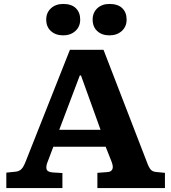

<svg xmlns="http://www.w3.org/2000/svg" viewBox="-20 -952 867 972"><path d="M12 0V-78L60 -83Q78 -85 89 -96.5Q100 -108 111 -137L334 -700H504L723 -133Q733 -105 743 -93.5Q753 -82 774 -81L815 -77V0H473V-77L525 -81Q542 -82 548.5 -94.5Q555 -107 545 -133L515 -209H250L222 -135Q212 -112 215.5 -96.5Q219 -81 247 -79L296 -76V0ZM280 -295H489L390 -570H384ZM534 -773Q496 -773 472.5 -794.5Q449 -816 449 -853Q449 -888 472.5 -910Q496 -932 534 -932Q577 -932 599 -910.5Q621 -889 621 -853Q621 -817 596.5 -795Q572 -773 534 -773ZM300 -773Q262 -773 238 -794.5Q214 -816 214 -853Q214 -888 238 -910Q262 -932 300 -932Q342 -932 364 -910.5Q386 -889 386 -853Q386 -817 361.5 -795Q337 -773 300 -773Z"/></svg>

Font: Literata 7pt
Style: Bold
Weight: 700
Designer: Latin by Veronika Burian and Jose Scaglione. Greek by Irene Vlachou. Cyrillic by Vera Evstafieva.
Foundry: TypeTogether
Version: Version 3.002